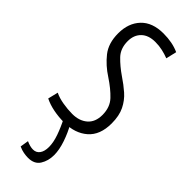

<svg xmlns="http://www.w3.org/2000/svg" viewBox="-257 -561 798 798"><g transform="rotate(45 142.5 -162.0)"><path d="M9 -14 20 -59Q40 -49 69 -44Q98 -39 125 -39Q166 -39 191.5 -61Q217 -83 217 -125Q217 -170 190.5 -198Q164 -226 123 -253Q81 -280 52 -316.5Q23 -353 23 -411Q23 -471 57.5 -507.5Q92 -544 157 -544Q210 -544 249 -526L238 -479Q220 -486 200 -490.5Q180 -495 158 -495Q118 -495 96 -473.5Q74 -452 74 -416Q74 -373 99.5 -346.5Q125 -320 160 -296Q190 -276 214.5 -254.5Q239 -233 254 -202.5Q269 -172 269 -127Q269 -59 229.5 -24.5Q190 10 126 10Q94 10 63.5 4Q33 -2 9 -14ZM75 171Q97 181 114 181Q133 181 143.5 166.5Q154 152 154 126Q154 100 142.5 67Q131 34 113 -1H150Q167 28 180 66Q193 104 193 135Q193 169 177 194.5Q161 220 124 220Q112 220 98 217.5Q84 215 69 208Z"/></g></svg>

Font: Georama Condensed Light
Style: Regular
Weight: 300
Width: 3
Designer: Jean-Baptiste Levee
Foundry: Production Type
Version: Version 1.000